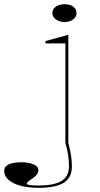

<svg xmlns="http://www.w3.org/2000/svg" viewBox="-120 -681 475 916"><path d="M188 -576Q172 -576 159 -581.5Q146 -587 138 -596.5Q130 -606 130 -618Q130 -632 138 -641.5Q146 -651 159 -656Q172 -661 188 -661Q204 -661 217 -656Q230 -651 237.5 -641.5Q245 -632 245 -618Q245 -606 237.5 -596.5Q230 -587 217 -581.5Q204 -576 188 -576ZM64 215Q27 215 -3 209.5Q-33 204 -55 193Q-77 182 -88.5 167Q-100 152 -100 134Q-100 120 -90 111Q-80 102 -61.5 97.5Q-43 93 -19 93Q14 93 38.5 102.5Q63 112 63 131Q63 143 55 152.5Q47 162 36 169.5Q25 177 16.5 183.5Q8 190 8 195Q8 199 20 201.5Q32 204 64 204Q139 204 174 182Q209 160 209 113Q209 86 205.5 61Q202 36 192 0V-474H97V-485L206 -515V0Q216 40 219.5 65Q223 90 223 113Q223 166 185 190.5Q147 215 64 215Z"/></svg>

Font: Kalnia SemiExpanded Thin
Style: Regular
Weight: 250
Width: 6
Designer: Frida Medrano
Foundry: Frida Medrano
Version: Version 1.105